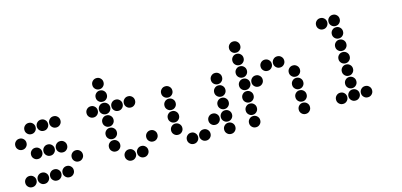

<svg xmlns="http://www.w3.org/2000/svg" viewBox="-63 -1096 3125 1492"><g transform="rotate(-15 1500.0 -350.0)"><path d="M149 -495Q131 -495 118 -482Q105 -469 105 -451V-449Q105 -431 118 -418Q131 -405 149 -405H151Q169 -405 182 -418Q195 -431 195 -449V-451Q195 -469 182 -482Q169 -495 151 -495ZM249 -495Q231 -495 218 -482Q205 -469 205 -451V-449Q205 -431 218 -418Q231 -405 249 -405H251Q269 -405 282 -418Q295 -431 295 -449V-451Q295 -469 282 -482Q269 -495 251 -495ZM349 -495Q331 -495 318 -482Q305 -469 305 -451V-449Q305 -431 318 -418Q331 -405 349 -405H351Q369 -405 382 -418Q395 -431 395 -449V-451Q395 -469 382 -482Q369 -495 351 -495ZM49 -395Q31 -395 18 -382Q5 -369 5 -351V-349Q5 -331 18 -318Q31 -305 49 -305H51Q69 -305 82 -318Q95 -331 95 -349V-351Q95 -369 82 -382Q69 -395 51 -395ZM149 -295Q131 -295 118 -282Q105 -269 105 -251V-249Q105 -231 118 -218Q131 -205 149 -205H151Q169 -205 182 -218Q195 -231 195 -249V-251Q195 -269 182 -282Q169 -295 151 -295ZM249 -295Q231 -295 218 -282Q205 -269 205 -251V-249Q205 -231 218 -218Q231 -205 249 -205H251Q269 -205 282 -218Q295 -231 295 -249V-251Q295 -269 282 -282Q269 -295 251 -295ZM349 -295Q331 -295 318 -282Q305 -269 305 -251V-249Q305 -231 318 -218Q331 -205 349 -205H351Q369 -205 382 -218Q395 -231 395 -249V-251Q395 -269 382 -282Q369 -295 351 -295ZM449 -195Q431 -195 418 -182Q405 -169 405 -151V-149Q405 -131 418 -118Q431 -105 449 -105H451Q469 -105 482 -118Q495 -131 495 -149V-151Q495 -169 482 -182Q469 -195 451 -195ZM49 -95Q31 -95 18 -82Q5 -69 5 -51V-49Q5 -31 18 -18Q31 -5 49 -5H51Q69 -5 82 -18Q95 -31 95 -49V-51Q95 -69 82 -82Q69 -95 51 -95ZM149 -95Q131 -95 118 -82Q105 -69 105 -51V-49Q105 -31 118 -18Q131 -5 149 -5H151Q169 -5 182 -18Q195 -31 195 -49V-51Q195 -69 182 -82Q169 -95 151 -95ZM249 -95Q231 -95 218 -82Q205 -69 205 -51V-49Q205 -31 218 -18Q231 -5 249 -5H251Q269 -5 282 -18Q295 -31 295 -49V-51Q295 -69 282 -82Q269 -95 251 -95ZM349 -95Q331 -95 318 -82Q305 -69 305 -51V-49Q305 -31 318 -18Q331 -5 349 -5H351Q369 -5 382 -18Q395 -31 395 -49V-51Q395 -69 382 -82Q369 -95 351 -95Z M749 -695Q731 -695 718 -682Q705 -669 705 -651V-649Q705 -631 718 -618Q731 -605 749 -605H751Q769 -605 782 -618Q795 -631 795 -649V-651Q795 -669 782 -682Q769 -695 751 -695ZM749 -595Q731 -595 718 -582Q705 -569 705 -551V-549Q705 -531 718 -518Q731 -505 749 -505H751Q769 -505 782 -518Q795 -531 795 -549V-551Q795 -569 782 -582Q769 -595 751 -595ZM649 -495Q631 -495 618 -482Q605 -469 605 -451V-449Q605 -431 618 -418Q631 -405 649 -405H651Q669 -405 682 -418Q695 -431 695 -449V-451Q695 -469 682 -482Q669 -495 651 -495ZM749 -495Q731 -495 718 -482Q705 -469 705 -451V-449Q705 -431 718 -418Q731 -405 749 -405H751Q769 -405 782 -418Q795 -431 795 -449V-451Q795 -469 782 -482Q769 -495 751 -495ZM849 -495Q831 -495 818 -482Q805 -469 805 -451V-449Q805 -431 818 -418Q831 -405 849 -405H851Q869 -405 882 -418Q895 -431 895 -449V-451Q895 -469 882 -482Q869 -495 851 -495ZM949 -495Q931 -495 918 -482Q905 -469 905 -451V-449Q905 -431 918 -418Q931 -405 949 -405H951Q969 -405 982 -418Q995 -431 995 -449V-451Q995 -469 982 -482Q969 -495 951 -495ZM749 -395Q731 -395 718 -382Q705 -369 705 -351V-349Q705 -331 718 -318Q731 -305 749 -305H751Q769 -305 782 -318Q795 -331 795 -349V-351Q795 -369 782 -382Q769 -395 751 -395ZM749 -295Q731 -295 718 -282Q705 -269 705 -251V-249Q705 -231 718 -218Q731 -205 749 -205H751Q769 -205 782 -218Q795 -231 795 -249V-251Q795 -269 782 -282Q769 -295 751 -295ZM749 -195Q731 -195 718 -182Q705 -169 705 -151V-149Q705 -131 718 -118Q731 -105 749 -105H751Q769 -105 782 -118Q795 -131 795 -149V-151Q795 -169 782 -182Q769 -195 751 -195ZM1049 -195Q1031 -195 1018 -182Q1005 -169 1005 -151V-149Q1005 -131 1018 -118Q1031 -105 1049 -105H1051Q1069 -105 1082 -118Q1095 -131 1095 -149V-151Q1095 -169 1082 -182Q1069 -195 1051 -195ZM849 -95Q831 -95 818 -82Q805 -69 805 -51V-49Q805 -31 818 -18Q831 -5 849 -5H851Q869 -5 882 -18Q895 -31 895 -49V-51Q895 -69 882 -82Q869 -95 851 -95ZM949 -95Q931 -95 918 -82Q905 -69 905 -51V-49Q905 -31 918 -18Q931 -5 949 -5H951Q969 -5 982 -18Q995 -31 995 -49V-51Q995 -69 982 -82Q969 -95 951 -95Z M1249 -495Q1231 -495 1218 -482Q1205 -469 1205 -451V-449Q1205 -431 1218 -418Q1231 -405 1249 -405H1251Q1269 -405 1282 -418Q1295 -431 1295 -449V-451Q1295 -469 1282 -482Q1269 -495 1251 -495ZM1649 -495Q1631 -495 1618 -482Q1605 -469 1605 -451V-449Q1605 -431 1618 -418Q1631 -405 1649 -405H1651Q1669 -405 1682 -418Q1695 -431 1695 -449V-451Q1695 -469 1682 -482Q1669 -495 1651 -495ZM1249 -395Q1231 -395 1218 -382Q1205 -369 1205 -351V-349Q1205 -331 1218 -318Q1231 -305 1249 -305H1251Q1269 -305 1282 -318Q1295 -331 1295 -349V-351Q1295 -369 1282 -382Q1269 -395 1251 -395ZM1649 -395Q1631 -395 1618 -382Q1605 -369 1605 -351V-349Q1605 -331 1618 -318Q1631 -305 1649 -305H1651Q1669 -305 1682 -318Q1695 -331 1695 -349V-351Q1695 -369 1682 -382Q1669 -395 1651 -395ZM1249 -295Q1231 -295 1218 -282Q1205 -269 1205 -251V-249Q1205 -231 1218 -218Q1231 -205 1249 -205H1251Q1269 -205 1282 -218Q1295 -231 1295 -249V-251Q1295 -269 1282 -282Q1269 -295 1251 -295ZM1649 -295Q1631 -295 1618 -282Q1605 -269 1605 -251V-249Q1605 -231 1618 -218Q1631 -205 1649 -205H1651Q1669 -205 1682 -218Q1695 -231 1695 -249V-251Q1695 -269 1682 -282Q1669 -295 1651 -295ZM1249 -195Q1231 -195 1218 -182Q1205 -169 1205 -151V-149Q1205 -131 1218 -118Q1231 -105 1249 -105H1251Q1269 -105 1282 -118Q1295 -131 1295 -149V-151Q1295 -169 1282 -182Q1269 -195 1251 -195ZM1549 -195Q1531 -195 1518 -182Q1505 -169 1505 -151V-149Q1505 -131 1518 -118Q1531 -105 1549 -105H1551Q1569 -105 1582 -118Q1595 -131 1595 -149V-151Q1595 -169 1582 -182Q1569 -195 1551 -195ZM1649 -195Q1631 -195 1618 -182Q1605 -169 1605 -151V-149Q1605 -131 1618 -118Q1631 -105 1649 -105H1651Q1669 -105 1682 -118Q1695 -131 1695 -149V-151Q1695 -169 1682 -182Q1669 -195 1651 -195ZM1349 -95Q1331 -95 1318 -82Q1305 -69 1305 -51V-49Q1305 -31 1318 -18Q1331 -5 1349 -5H1351Q1369 -5 1382 -18Q1395 -31 1395 -49V-51Q1395 -69 1382 -82Q1369 -95 1351 -95ZM1449 -95Q1431 -95 1418 -82Q1405 -69 1405 -51V-49Q1405 -31 1418 -18Q1431 -5 1449 -5H1451Q1469 -5 1482 -18Q1495 -31 1495 -49V-51Q1495 -69 1482 -82Q1469 -95 1451 -95ZM1649 -95Q1631 -95 1618 -82Q1605 -69 1605 -51V-49Q1605 -31 1618 -18Q1631 -5 1649 -5H1651Q1669 -5 1682 -18Q1695 -31 1695 -49V-51Q1695 -69 1682 -82Q1669 -95 1651 -95Z M1849 -695Q1831 -695 1818 -682Q1805 -669 1805 -651V-649Q1805 -631 1818 -618Q1831 -605 1849 -605H1851Q1869 -605 1882 -618Q1895 -631 1895 -649V-651Q1895 -669 1882 -682Q1869 -695 1851 -695ZM1849 -595Q1831 -595 1818 -582Q1805 -569 1805 -551V-549Q1805 -531 1818 -518Q1831 -505 1849 -505H1851Q1869 -505 1882 -518Q1895 -531 1895 -549V-551Q1895 -569 1882 -582Q1869 -595 1851 -595ZM1849 -495Q1831 -495 1818 -482Q1805 -469 1805 -451V-449Q1805 -431 1818 -418Q1831 -405 1849 -405H1851Q1869 -405 1882 -418Q1895 -431 1895 -449V-451Q1895 -469 1882 -482Q1869 -495 1851 -495ZM2049 -495Q2031 -495 2018 -482Q2005 -469 2005 -451V-449Q2005 -431 2018 -418Q2031 -405 2049 -405H2051Q2069 -405 2082 -418Q2095 -431 2095 -449V-451Q2095 -469 2082 -482Q2069 -495 2051 -495ZM2149 -495Q2131 -495 2118 -482Q2105 -469 2105 -451V-449Q2105 -431 2118 -418Q2131 -405 2149 -405H2151Q2169 -405 2182 -418Q2195 -431 2195 -449V-451Q2195 -469 2182 -482Q2169 -495 2151 -495ZM1849 -395Q1831 -395 1818 -382Q1805 -369 1805 -351V-349Q1805 -331 1818 -318Q1831 -305 1849 -305H1851Q1869 -305 1882 -318Q1895 -331 1895 -349V-351Q1895 -369 1882 -382Q1869 -395 1851 -395ZM1949 -395Q1931 -395 1918 -382Q1905 -369 1905 -351V-349Q1905 -331 1918 -318Q1931 -305 1949 -305H1951Q1969 -305 1982 -318Q1995 -331 1995 -349V-351Q1995 -369 1982 -382Q1969 -395 1951 -395ZM2249 -395Q2231 -395 2218 -382Q2205 -369 2205 -351V-349Q2205 -331 2218 -318Q2231 -305 2249 -305H2251Q2269 -305 2282 -318Q2295 -331 2295 -349V-351Q2295 -369 2282 -382Q2269 -395 2251 -395ZM1849 -295Q1831 -295 1818 -282Q1805 -269 1805 -251V-249Q1805 -231 1818 -218Q1831 -205 1849 -205H1851Q1869 -205 1882 -218Q1895 -231 1895 -249V-251Q1895 -269 1882 -282Q1869 -295 1851 -295ZM2249 -295Q2231 -295 2218 -282Q2205 -269 2205 -251V-249Q2205 -231 2218 -218Q2231 -205 2249 -205H2251Q2269 -205 2282 -218Q2295 -231 2295 -249V-251Q2295 -269 2282 -282Q2269 -295 2251 -295ZM1849 -195Q1831 -195 1818 -182Q1805 -169 1805 -151V-149Q1805 -131 1818 -118Q1831 -105 1849 -105H1851Q1869 -105 1882 -118Q1895 -131 1895 -149V-151Q1895 -169 1882 -182Q1869 -195 1851 -195ZM2249 -195Q2231 -195 2218 -182Q2205 -169 2205 -151V-149Q2205 -131 2218 -118Q2231 -105 2249 -105H2251Q2269 -105 2282 -118Q2295 -131 2295 -149V-151Q2295 -169 2282 -182Q2269 -195 2251 -195ZM1849 -95Q1831 -95 1818 -82Q1805 -69 1805 -51V-49Q1805 -31 1818 -18Q1831 -5 1849 -5H1851Q1869 -5 1882 -18Q1895 -31 1895 -49V-51Q1895 -69 1882 -82Q1869 -95 1851 -95ZM2249 -95Q2231 -95 2218 -82Q2205 -69 2205 -51V-49Q2205 -31 2218 -18Q2231 -5 2249 -5H2251Q2269 -5 2282 -18Q2295 -31 2295 -49V-51Q2295 -69 2282 -82Q2269 -95 2251 -95Z M2549 -695Q2531 -695 2518 -682Q2505 -669 2505 -651V-649Q2505 -631 2518 -618Q2531 -605 2549 -605H2551Q2569 -605 2582 -618Q2595 -631 2595 -649V-651Q2595 -669 2582 -682Q2569 -695 2551 -695ZM2649 -695Q2631 -695 2618 -682Q2605 -669 2605 -651V-649Q2605 -631 2618 -618Q2631 -605 2649 -605H2651Q2669 -605 2682 -618Q2695 -631 2695 -649V-651Q2695 -669 2682 -682Q2669 -695 2651 -695ZM2649 -595Q2631 -595 2618 -582Q2605 -569 2605 -551V-549Q2605 -531 2618 -518Q2631 -505 2649 -505H2651Q2669 -505 2682 -518Q2695 -531 2695 -549V-551Q2695 -569 2682 -582Q2669 -595 2651 -595ZM2649 -495Q2631 -495 2618 -482Q2605 -469 2605 -451V-449Q2605 -431 2618 -418Q2631 -405 2649 -405H2651Q2669 -405 2682 -418Q2695 -431 2695 -449V-451Q2695 -469 2682 -482Q2669 -495 2651 -495ZM2649 -395Q2631 -395 2618 -382Q2605 -369 2605 -351V-349Q2605 -331 2618 -318Q2631 -305 2649 -305H2651Q2669 -305 2682 -318Q2695 -331 2695 -349V-351Q2695 -369 2682 -382Q2669 -395 2651 -395ZM2649 -295Q2631 -295 2618 -282Q2605 -269 2605 -251V-249Q2605 -231 2618 -218Q2631 -205 2649 -205H2651Q2669 -205 2682 -218Q2695 -231 2695 -249V-251Q2695 -269 2682 -282Q2669 -295 2651 -295ZM2649 -195Q2631 -195 2618 -182Q2605 -169 2605 -151V-149Q2605 -131 2618 -118Q2631 -105 2649 -105H2651Q2669 -105 2682 -118Q2695 -131 2695 -149V-151Q2695 -169 2682 -182Q2669 -195 2651 -195ZM2549 -95Q2531 -95 2518 -82Q2505 -69 2505 -51V-49Q2505 -31 2518 -18Q2531 -5 2549 -5H2551Q2569 -5 2582 -18Q2595 -31 2595 -49V-51Q2595 -69 2582 -82Q2569 -95 2551 -95ZM2649 -95Q2631 -95 2618 -82Q2605 -69 2605 -51V-49Q2605 -31 2618 -18Q2631 -5 2649 -5H2651Q2669 -5 2682 -18Q2695 -31 2695 -49V-51Q2695 -69 2682 -82Q2669 -95 2651 -95ZM2749 -95Q2731 -95 2718 -82Q2705 -69 2705 -51V-49Q2705 -31 2718 -18Q2731 -5 2749 -5H2751Q2769 -5 2782 -18Q2795 -31 2795 -49V-51Q2795 -69 2782 -82Q2769 -95 2751 -95Z"/></g></svg>

Font: Doto Black Rounded Black
Style: Regular
Weight: 900
Monospace: yes
Version: Version 1.000